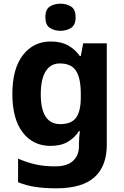

<svg xmlns="http://www.w3.org/2000/svg" viewBox="-20 -781 672 1041"><path d="M255 -556Q311 -556 349.5 -534.5Q388 -513 413 -477H418L431 -546H559V4Q559 120 492 180Q425 240 285 240Q222 240 172 232.5Q122 225 78 207V79Q124 99 171 110Q218 121 280 121Q342 121 375 92Q408 63 408 12V-3Q408 -15 409.5 -35Q411 -55 413 -70H408Q385 -34 347.5 -12Q310 10 254 10Q159 10 103 -63Q47 -136 47 -272Q47 -408 104 -482Q161 -556 255 -556ZM304 -437Q254 -437 227.5 -394Q201 -351 201 -270Q201 -108 307 -108Q367 -108 392.5 -143Q418 -178 418 -252V-274Q418 -356 392.5 -396.5Q367 -437 304 -437ZM308 -761Q341 -761 365.5 -745.5Q390 -730 390 -687Q390 -646 365.5 -630Q341 -614 308 -614Q274 -614 250 -630Q226 -646 226 -687Q226 -730 250 -745.5Q274 -761 308 -761Z"/></svg>

Font: Noto Sans Meetei Mayek
Style: Bold
Weight: 700
Designer: Monotype Design Team and Neelakash Kshetrimayum
Foundry: Monotype Imaging Inc.
Version: Version 2.002; ttfautohint (v1.8.4.7-5d5b)